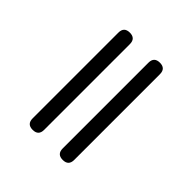

<svg xmlns="http://www.w3.org/2000/svg" viewBox="-9 -615 578 578"><g transform="rotate(-45 280.5 -325.5)"><path d="M98 -364.5Q73.5 -364.5 73.5 -389Q73.5 -413.5 98 -413.5H463Q487.5 -413.5 487.5 -389Q487.5 -364.5 463 -364.5ZM98 -236.5Q73.5 -236.5 73.5 -261Q73.5 -285.5 98 -285.5H463Q487.5 -285.5 487.5 -261Q487.5 -236.5 463 -236.5Z"/></g></svg>

Font: Jura Light
Style: Regular
Weight: 400
Version: Version 5.106